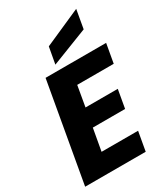

<svg xmlns="http://www.w3.org/2000/svg" viewBox="-233 -1079 1032 1182"><g transform="rotate(-30 282.5 -488.0)"><path d="M565.4 -702.3H134.9L10.8 0H441.3L465.3 -135.5H205.8L233.7 -291.6H463.2L486.1 -421.4H256.7L282 -567.4H541.5ZM249.2 -860.2 227.8 -742.4 487.3 -843.5 510.6 -975.9Z"/></g></svg>

Font: Poppins Devanagari Thin
Style: Italic
Weight: 100
Italic angle: -10°
Designer: Ninad Kale (Devanagari), Jonny Pinhorn (Latin)
Foundry: Indian Type Foundry
Version: 4.005